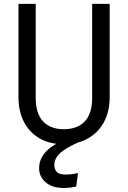

<svg xmlns="http://www.w3.org/2000/svg" viewBox="-20 -726 655 982"><path d="M541 -706.2V-228.7Q541 -157.4 512.3 -103.1Q483.6 -48.7 430.8 -18.5Q377.9 11.8 306.7 11.8Q233.8 11.8 181.8 -18.7Q129.7 -49.2 102.1 -103.3Q74.4 -157.4 74.4 -228.7V-706.2H162.6V-225.6Q162.6 -145.1 200.3 -105.1Q237.9 -65.1 306.7 -65.1Q375.9 -65.1 413.6 -105.1Q451.3 -145.1 451.3 -225.6V-706.2ZM371.8 -31.3 385.1 0Q332.3 23.6 304.9 43.3Q277.4 63.1 267.7 81.3Q257.9 99.5 257.9 117.4Q257.9 140.5 270.5 153.6Q283.1 166.7 315.4 166.7Q344.1 166.7 379 159.5L369.7 228.2Q354.4 231.3 339.7 233.3Q325.1 235.4 305.1 235.4Q246.7 235.4 213.3 206.2Q180 176.9 180 134.4Q180 80.5 225.4 39.2Q270.8 -2.1 371.8 -31.3Z"/></svg>

Font: FiraCode Nerd Font Mono
Style: Regular
Weight: 400
Monospace: yes
Designer: Carrois Corporate, Edenspiekermann AG, Nikita Prokopov
Foundry: Carrois Corporate, Edenspiekermann AG, Nikita Prokopov
Version: Version 6.002;Nerd Fonts 3.4.0